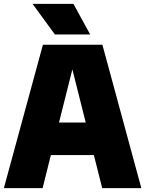

<svg xmlns="http://www.w3.org/2000/svg" viewBox="-21 -971 750 991"><path d="M506.5 0 463.5 -170.5H241.5L199 0H-1L200.5 -740H507.5L708.5 0ZM283.5 -338.5H421.5L352.5 -613ZM262.5 -793 147 -951H358L444.5 -793Z"/></svg>

Font: Encode Sans Semi Condensed Black
Style: Regular
Weight: 900
Width: 4
Designer: Multiple Designers
Foundry: Impallari Type
Version: Version 2.000